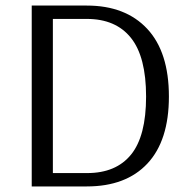

<svg xmlns="http://www.w3.org/2000/svg" viewBox="-20 -670 674 690"><path d="M94 0V-650H292Q431 -650 509 -566.5Q587 -483 587 -323Q587 -165 510 -82.5Q433 0 292 0ZM170 -48H293Q397 -48 451 -114.5Q505 -181 505 -323Q505 -466 450.5 -534Q396 -602 292 -602H170Z"/></svg>

Font: Arsenal SC
Style: Regular
Weight: 400
Designer: Andrij Shevchenko
Foundry: Stairsfor
Version: Version 2.001; ttfautohint (v1.8.4.7-5d5b)